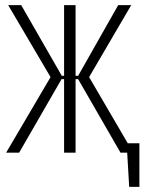

<svg xmlns="http://www.w3.org/2000/svg" viewBox="-20 -598 566 752"><path d="M486 134 476 -37H526V134ZM4 0 178 -296 12 -578H63L222 -301H231V-578H276V-301H286L443 -578H494L329 -296L502 0H452L286 -288H276V0H231V-288H221L55 0Z"/></svg>

Font: Oswald ExtraLight
Style: Regular
Weight: 250
Designer: Vernon Adams
Foundry: Vernon Adams
Version: Version 4.103;gftools[0.9.33.dev8+g029e19f]